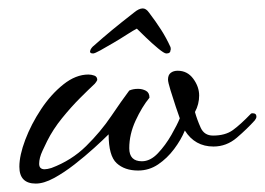

<svg xmlns="http://www.w3.org/2000/svg" viewBox="-20 -404 629 456"><path d="M65 32Q26 32 26 -8Q26 -35 40 -72Q54 -109 77.5 -144.5Q101 -180 130.5 -203.5Q160 -227 190 -227Q197 -227 204 -224.5Q211 -222 211 -214Q210 -212 208.5 -209.5Q207 -207 205 -205Q191 -192 170 -171Q149 -150 127.5 -123.5Q106 -97 92 -69Q89 -63 81 -46Q73 -29 73 -15Q73 -2 86 -2Q92 -2 102 -5Q150 -23 184.5 -57Q219 -91 244 -128Q269 -165 287 -189Q296 -193 308 -193Q318 -193 326.5 -188.5Q335 -184 335 -172Q317 -150 302 -117.5Q287 -85 287 -52Q287 -21 317 -21Q337 -21 355 -40Q373 -59 387 -83.5Q401 -108 407 -123Q404 -131 397.5 -150.5Q391 -170 385 -189.5Q379 -209 379 -215Q379 -226 385.5 -231Q392 -236 402 -236Q425 -236 439 -217Q453 -198 453 -177Q453 -167 450.5 -157Q448 -147 443 -138Q448 -120 456.5 -101Q465 -82 486 -82Q515 -82 533 -95Q551 -108 576 -134Q577 -135 580 -135Q589 -135 589 -127Q589 -123 585 -118Q567 -98 542.5 -77Q518 -56 487 -56Q443 -56 419 -94Q410 -72 393.5 -50Q377 -28 355.5 -13.5Q334 1 308 1Q276 1 257 -16.5Q238 -34 238 -85Q225 -72 203.5 -52.5Q182 -33 157 -13.5Q132 6 108 19Q84 32 65 32ZM201 -277Q191 -277 195 -286Q197 -290 200 -293Q226 -316 246 -332.5Q266 -349 298 -374Q310 -384 319 -384Q327 -384 334 -374Q350 -353 362.5 -333.5Q375 -314 385 -292Q385 -290 385.5 -288.5Q386 -287 385 -285Q385 -277 375 -277Q370 -277 355.5 -289Q341 -301 326 -315.5Q311 -330 305 -336Q297 -332 281.5 -322Q266 -312 249 -302Q232 -292 218.5 -284.5Q205 -277 201 -277Z"/></svg>

Font: Corinthia
Style: Bold
Weight: 700
Designer: Robert E. Leuschke
Foundry: Robert E. Leuschke
Version: Version 1.013; ttfautohint (v1.8.3)